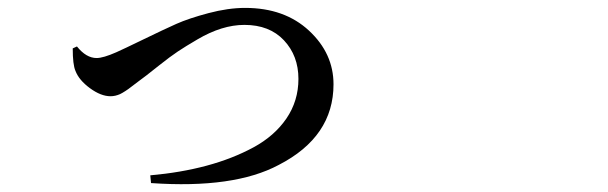

<svg xmlns="http://www.w3.org/2000/svg" viewBox="-20 -478 1540 486"><path d="M164.1 -355.5 174.8 -360.4Q198.2 -331.1 224.6 -331.1Q241.2 -331.1 274.4 -345.7Q292 -353.5 343.3 -378.4Q394.5 -403.3 426.3 -417.5Q458 -431.6 507.8 -444.8Q557.6 -458 600.6 -458Q700.2 -458 762.2 -400.4Q824.2 -342.8 824.2 -264.6Q824.2 -131.8 685.5 -60.5Q572.3 0 362.3 -14.6L360.4 -34.2Q437.5 -41 502.9 -58.6Q568.4 -76.2 621.6 -105Q674.8 -133.8 705.1 -178.2Q735.4 -222.7 735.4 -278.3Q735.4 -336.9 698.7 -376Q662.1 -415 598.6 -415Q570.3 -415 540.5 -405.8Q510.7 -396.5 480 -378.4Q449.2 -360.4 430.2 -347.7Q411.1 -335 382.8 -312.5Q354.5 -290 350.6 -287.1Q341.8 -280.3 329.1 -271Q316.4 -261.7 311 -257.3Q305.7 -252.9 297.4 -247.6Q289.1 -242.2 283.7 -239.7Q278.3 -237.3 272 -235.8Q265.6 -234.4 259.8 -234.4Q235.4 -234.4 207.5 -254.9Q179.7 -275.4 170.9 -298.8Q164.1 -314.5 164.1 -355.5Z"/></svg>

Font: Bpmf Zihi Serif SemiBold
Style: SemiBold
Weight: 600
Foundry: But Ko
Version: Version 1.320